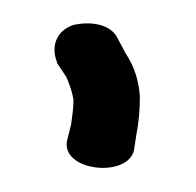

<svg xmlns="http://www.w3.org/2000/svg" viewBox="-20 -745 165 162"><path d="M95 -631C97 -641 98 -652 98 -663V-664C97 -676 94 -688 86 -700L78 -715C71 -725 56 -727 42 -724C27 -719 23 -705 28 -693V-692L36 -680C39 -673 41 -667 42 -661C42 -654 41 -647 40 -640L37 -628C29 -601 87 -594 93 -618Z"/></svg>

Font: Stray Cat
Style: Bd
Weight: 700
Version: Version 1.0